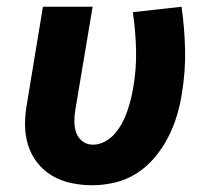

<svg xmlns="http://www.w3.org/2000/svg" viewBox="-20 -540 640 568"><path d="M253 8Q221 8 190.5 1.5Q160 -5 134.5 -20Q109 -35 90.5 -58.5Q72 -82 63 -111Q54 -140 54 -171.5Q54 -203 60 -235L107 -520H254L203 -216Q200 -198 200 -180.5Q200 -163 205.5 -147.5Q211 -132 224 -122Q237 -112 255 -112Q273 -112 290 -121Q307 -130 319.5 -144.5Q332 -159 341 -175.5Q350 -192 356 -209.5Q362 -227 366.5 -244.5Q371 -262 374 -280Q384 -337 382.5 -393Q381 -449 373 -504L517 -520Q526 -458 527.5 -393Q529 -328 518 -263Q513 -230 503 -197Q493 -164 477 -133Q461 -102 437.5 -74Q414 -46 384 -27Q354 -8 320 0Q286 8 253 8Z"/></svg>

Font: Iosevka SS04 Heavy Extended
Style: Italic
Weight: 900
Width: 7
Italic angle: -9°
Monospace: yes
Designer: Belleve Invis
Foundry: Belleve Invis
Version: Version 19.0.0; ttfautohint (v1.8.4)